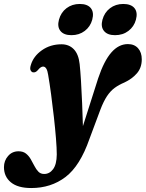

<svg xmlns="http://www.w3.org/2000/svg" viewBox="-132 -703 736 969"><path d="M363.5 -308Q393 -396 430 -438.2Q467 -480.5 513.5 -480.5Q546 -480.5 564.8 -459.5Q583.5 -438.5 583.5 -403.5Q583.5 -361.5 559.2 -333.2Q535 -305 495.5 -286.5Q468 -275 446.8 -259.5Q425.5 -244 408 -217.8Q390.5 -191.5 374 -148L319.5 -2Q272 134.5 198.8 190.2Q125.5 246 25.5 246Q-42 246 -77 217.2Q-112 188.5 -112 140.5Q-112 108 -91.2 84.2Q-70.5 60.5 -38.5 60.5Q-15.5 60.5 -1 72Q13.5 83.5 23.2 100.5Q33 117.5 41.8 134.8Q50.5 152 61.8 163.5Q73 175 91 175Q118 175 136 150.8Q154 126.5 154.5 77Q154.5 46 150.5 -4Q146.5 -54 140 -112Q133.5 -170 126 -226Q118.5 -282 111 -325.5Q105 -367 85.5 -367Q80 -367 73.5 -363Q67 -359 58 -348Q47 -335.5 34 -338Q27 -339.5 22.5 -348.2Q18 -357 23.5 -374.5Q36.5 -419 79.2 -449.2Q122 -479.5 178.5 -479.5Q216 -479.5 240.2 -454.8Q264.5 -430 270 -379.5Q273.5 -347 276.8 -294.2Q280 -241.5 282.5 -181.5Q285 -121.5 286.5 -66.5ZM228.5 -525.5Q190 -525.5 173 -546.8Q156 -568 165.5 -603.5Q175.5 -640.5 203.8 -661.8Q232 -683 270.5 -683Q309.5 -683 326.5 -661.8Q343.5 -640.5 333.5 -603.5Q324 -568.5 295.8 -547Q267.5 -525.5 228.5 -525.5ZM448.5 -525.5Q410 -525.5 392.8 -546.8Q375.5 -568 385 -603.5Q395 -640 423.2 -661.5Q451.5 -683 490 -683Q529.5 -683 546.8 -661.8Q564 -640.5 554 -603.5Q544.5 -568.5 516.2 -547Q488 -525.5 448.5 -525.5Z"/></svg>

Font: Fraunces 9pt
Style: Bold Italic
Weight: 700
Italic angle: -16°
Version: Version 1.000;[b76b70a41]